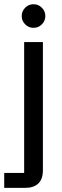

<svg xmlns="http://www.w3.org/2000/svg" viewBox="-36 -702 298 922"><path d="M-15.8 200V128.3H80V-500H170V115.8Q170 158.3 147.9 179.2Q125.8 200 86.7 200ZM125 -568.3Q101.7 -568.3 85 -585Q68.3 -601.7 68.3 -625Q68.3 -648.3 85 -665Q101.7 -681.7 125 -681.7Q148.3 -681.7 165 -665Q181.7 -648.3 181.7 -625Q181.7 -601.7 165 -585Q148.3 -568.3 125 -568.3Z"/></svg>

Font: Funnel Sans Light
Style: Regular
Weight: 400
Version: Version 1.000